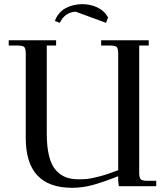

<svg xmlns="http://www.w3.org/2000/svg" viewBox="-20 -896 791 924"><path d="M22 -676.8V-702.1H250V-676.8H205.1V-252.9Q205.1 -189 216.3 -144.8Q227.5 -100.6 249 -76.9Q270.5 -53.2 296.6 -43.2Q322.8 -33.2 356.9 -33.2Q381.8 -33.2 400.1 -34.9Q418.5 -36.6 458.3 -46.9Q498 -57.1 548.8 -77.1V-637.2Q548.8 -662.1 541.7 -669.4Q534.7 -676.8 509.8 -676.8H466.8V-702.1H695.8V-676.8H649.9V-65.9Q649.9 -41 657 -33.4Q664.1 -25.9 689 -25.9H731.9V0H551.8L548.8 -25.9V-47.9Q472.7 -18.1 424.1 -5.1Q375.5 7.8 327.1 7.8Q104 7.8 104 -231V-637.2Q104 -662.1 96.9 -669.4Q89.8 -676.8 64.9 -676.8ZM244.1 -794.9Q259.3 -836.9 295.4 -856.4Q331.5 -876 376 -876Q414.6 -876 448.2 -860.4Q481.9 -844.7 500 -812L490.2 -786.1L344.2 -839.8Q292 -836.9 268.1 -786.1Z"/></svg>

Font: Dihjauti S
Style: Bold
Weight: 700
Designer: T. Christopher White
Version: Version 3.0.0